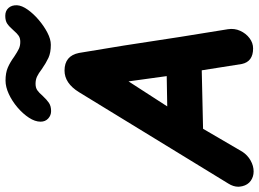

<svg xmlns="http://www.w3.org/2000/svg" viewBox="-185 -834 983 729"><g transform="rotate(-90 306.5 -469.5)"><path d="M-36 -41Q-31 -20 -15.5 -9Q0 2 20 2Q41 2 61.5 -9.5Q82 -21 95 -41L182 -190L404 -195L428 -43Q437 0 487 0Q508 0 526 -13.5Q544 -27 554 -49Q564 -71 560 -96L531 -276L498 -491L470 -661Q459 -716 403 -716Q355 -716 321 -661L-26 -94Q-38 -75 -38 -56Q-38 -51 -36 -41ZM267 -326 362 -473 382 -328 267 -326ZM249 -767Q268 -767 280 -775Q292 -783 306 -798Q319 -813 328.5 -819.5Q338 -826 353 -826Q368 -826 380 -820.5Q392 -815 409 -802Q432 -786 451.5 -777Q471 -768 501 -768Q522 -768 547 -781Q572 -794 595.5 -814Q619 -834 634.5 -856Q650 -878 651 -896Q652 -916 641 -928.5Q630 -941 611 -941Q592 -941 581 -933.5Q570 -926 556 -910Q544 -896 535 -890Q526 -884 512 -884Q497 -884 485.5 -889.5Q474 -895 456 -907Q434 -923 414 -931.5Q394 -940 365 -940Q341 -940 314 -927.5Q287 -915 263 -894.5Q239 -874 224 -851Q209 -828 209 -807Q209 -789 221 -778Q233 -767 249 -767Z"/></g></svg>

Font: Balsamiq Sans
Style: Bold Italic
Weight: 700
Italic angle: -12°
Designer: Michael Angeles
Foundry: Balsamiq SRL
Version: Version 1.020; ttfautohint (v1.8.4.7-5d5b);gftools[0.9.26]